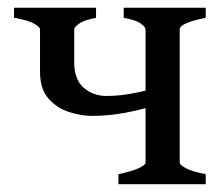

<svg xmlns="http://www.w3.org/2000/svg" viewBox="-20 -474 575 494"><path d="M227.1 -454.1V-428.2Q196.3 -422.4 183.6 -413.3Q170.9 -404.3 170.9 -398.4V-314.5Q170.9 -269.5 195.3 -248.3Q219.7 -227.1 253.9 -227.1Q272.9 -227.1 292 -229.2Q311 -231.4 336.7 -236.8Q362.3 -242.2 400.9 -252.4V-209Q343.3 -191.4 300.8 -183.6Q258.3 -175.8 216.3 -175.8Q190.4 -175.8 159.2 -185.3Q127.9 -194.8 105.5 -219.5Q83 -244.1 83 -289.1V-398.4Q83 -404.3 67.9 -413.1Q52.7 -421.9 16.1 -428.2V-454.1ZM284.7 0V-25.9Q317.9 -32.7 336.2 -41Q354.5 -49.3 354.5 -55.7V-398.4Q354.5 -404.3 342.3 -413.3Q330.1 -422.4 298.3 -428.2V-454.1H509.3V-428.2Q442.4 -415 442.4 -398.4V-55.7Q442.4 -49.8 458 -41.3Q473.6 -32.7 509.3 -25.9V0Z"/></svg>

Font: Gentium Book Plus
Style: Regular
Weight: 400
Designer: Victor Gaultney, Annie Olsen, Iska Routamaa, Becca Hirsbrunner
Foundry: SIL International
Version: Version 6.101